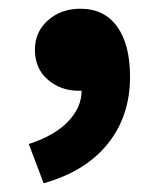

<svg xmlns="http://www.w3.org/2000/svg" viewBox="-20 -216 360 440"><path d="M164 -196Q219 -196 248.5 -155Q278 -114 278 -40Q278 50 227 113.5Q176 177 80 204L46 114Q105 95 136 62.5Q167 30 167 -8H160Q119 -8 89.5 -33.5Q60 -59 60 -102Q60 -143 90 -169.5Q120 -196 164 -196Z"/></svg>

Font: Assistant ExtraBold
Style: Regular
Weight: 800
Designer: Hebrew By Ben Nathan, Latin by Paul Hunt
Version: Version 2.001;PS 002.001;hotconv 1.0.88;makeotf.lib2.5.64775